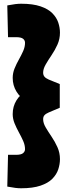

<svg xmlns="http://www.w3.org/2000/svg" viewBox="-20 -846 381 1028"><path d="M203 -380V-284Q159 -284 123.5 -303.5Q88 -323 68 -356Q48 -389 48 -429Q48 -455 58 -479.5Q68 -504 81 -527Q94 -550 104 -572.5Q114 -595 114 -617Q114 -630 103.5 -638.5Q93 -647 65 -647H23L19 -817Q45 -822 62 -824Q79 -826 93 -826Q156 -826 197 -812Q238 -798 260.5 -775Q283 -752 292 -725Q301 -698 301 -671Q301 -637 287.5 -607Q274 -577 256 -550.5Q238 -524 224.5 -500.5Q211 -477 211 -457Q211 -444 218 -435.5Q225 -427 241 -420L300 -396V-269L241 -244Q225 -237 218 -229Q211 -221 211 -208Q211 -187 224.5 -164Q238 -141 256 -114.5Q274 -88 287.5 -58Q301 -28 301 6Q301 33 292 60.5Q283 88 260.5 111Q238 134 197 148Q156 162 93 162Q79 162 62 160Q45 158 19 153L23 -17H65Q93 -17 103.5 -26Q114 -35 114 -47Q114 -69 104 -91.5Q94 -114 81 -137.5Q68 -161 58 -185.5Q48 -210 48 -235Q48 -276 68 -308.5Q88 -341 123.5 -360.5Q159 -380 203 -380Z"/></svg>

Font: Gabarito Black
Style: Regular
Weight: 900
Designer: Leandro Assis / Alvaro Franca / Felipe Casaprima
Foundry: Naipe Foundry
Version: Version 1.000